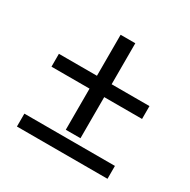

<svg xmlns="http://www.w3.org/2000/svg" viewBox="-118 -655 713 719"><g transform="rotate(30 238.0 -296.0)"><path d="M206.5 -131.3V-309.1H42V-364.7H206.5V-542H270V-364.7H433.6V-309.1H270V-131.3ZM42 -50.3V-106H433.6V-50.3Z"/></g></svg>

Font: Elstob 6pt Medium
Style: Regular
Weight: 500
Designer: Peter S. Baker
Version: Version 1.015